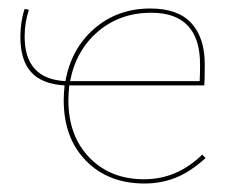

<svg xmlns="http://www.w3.org/2000/svg" viewBox="-20 -429 557 452"><path d="M464 -57Q429 -25 394.5 -11Q360 3 320 3Q235 3 182.5 -50.5Q130 -104 130 -193Q130 -206 132 -228Q79 -231 53.5 -259Q28 -287 28 -342Q28 -378 38 -408L48 -406Q38 -376 38 -343Q38 -243 134 -238Q148 -315 202.5 -362Q257 -409 334 -409Q399 -409 430.5 -374.5Q462 -340 462 -278Q462 -243 461 -228H144H143Q141 -206 141 -193Q141 -109 190.5 -58Q240 -7 319 -7Q397 -7 456 -65ZM145 -238H450Q451 -251 451 -277Q451 -399 336 -399Q263 -399 211 -355Q159 -311 145 -238Z"/></svg>

Font: Ysabeau Infant Hairline
Style: Regular
Weight: 100
Designer: Christian Thalmann (Catharsis Fonts)
Version: Version 0.003